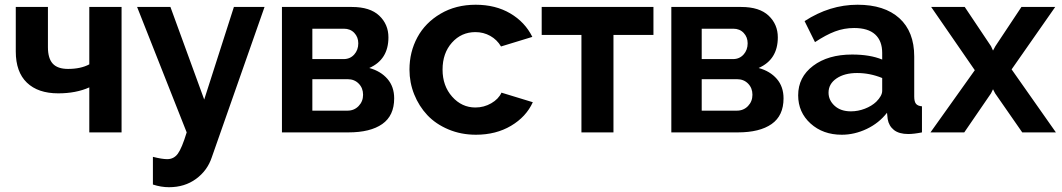

<svg xmlns="http://www.w3.org/2000/svg" viewBox="-20 -553 4434 802"><path d="M353 0V-188Q297.9 -163.1 223.1 -163.1Q138.7 -163.1 92.3 -207.8Q45.9 -252.4 45.9 -337.9V-523.9H180.2V-356Q180.2 -309.1 200.4 -287.1Q220.7 -265.1 264.2 -265.1Q317.4 -265.1 353 -284.2V-523.9H487.8V0Z M618.7 102.1Q656.7 111.8 678.7 111.8Q706.1 111.8 722.9 88.9Q739.7 65.9 759.8 0L552.7 -523.9H691.9L833 -137.2L957 -523.9H1085L864.7 104Q846.2 159.7 798.8 194.3Q751.5 229 686 229Q652.8 229 618.7 217.8Z M1157.7 0V-523.9H1449.7Q1525.9 -523.9 1564.2 -487.5Q1602.5 -451.2 1602.5 -397Q1602.5 -304.2 1522.5 -269Q1570.3 -255.9 1598.4 -223.4Q1626.5 -190.9 1626.5 -142.1Q1626.5 -69.8 1576.7 -34.9Q1526.9 0 1435.5 0ZM1284.7 -306.2H1415.5Q1442.4 -306.2 1459.5 -325.2Q1476.6 -344.2 1476.6 -372.1Q1476.6 -397.9 1460 -415.5Q1443.4 -433.1 1416.5 -433.1H1284.7ZM1284.7 -90.8H1431.6Q1459.5 -90.8 1478 -110.1Q1496.6 -129.4 1496.6 -157.2Q1496.6 -185.1 1478.5 -203.6Q1460.4 -222.2 1432.6 -222.2H1284.7Z M1967.8 9.8Q1905.8 9.8 1853 -12.5Q1800.3 -34.7 1765.1 -72Q1730 -109.4 1710.2 -158.7Q1690.4 -208 1690.4 -262.2Q1690.4 -335.9 1723.4 -397Q1756.3 -458 1820.1 -495.6Q1883.8 -533.2 1966.8 -533.2Q2049.8 -533.2 2111.3 -497.1Q2172.9 -460.9 2203.6 -398.9L2072.8 -358.9Q2056.2 -387.2 2027.8 -403.1Q1999.5 -418.9 1965.8 -418.9Q1907.2 -418.9 1867.9 -375Q1828.6 -331.1 1828.6 -262.2Q1828.6 -194.3 1868.7 -149.2Q1908.7 -104 1965.8 -104Q2001.5 -104 2032 -121.6Q2062.5 -139.2 2074.7 -166L2205.6 -126Q2177.7 -64.9 2114.7 -27.6Q2051.8 9.8 1967.8 9.8Z M2408.7 0V-407.2H2242.7V-523.9H2709.5V-407.2H2542.5V0Z M2784.2 0V-523.9H3076.2Q3152.3 -523.9 3190.7 -487.5Q3229 -451.2 3229 -397Q3229 -304.2 3148.9 -269Q3196.8 -255.9 3224.9 -223.4Q3252.9 -190.9 3252.9 -142.1Q3252.9 -69.8 3203.1 -34.9Q3153.3 0 3062 0ZM2911.1 -306.2H3042Q3068.8 -306.2 3085.9 -325.2Q3103 -344.2 3103 -372.1Q3103 -397.9 3086.4 -415.5Q3069.8 -433.1 3043 -433.1H2911.1ZM2911.1 -90.8H3058.1Q3085.9 -90.8 3104.5 -110.1Q3123 -129.4 3123 -157.2Q3123 -185.1 3105 -203.6Q3086.9 -222.2 3059.1 -222.2H2911.1Z M3314 -154.8Q3314 -231 3376.5 -278.1Q3439 -325.2 3539.1 -325.2Q3614.3 -325.2 3665 -304.2V-332Q3665 -382.3 3635.5 -409.2Q3606 -436 3547.9 -436Q3505.9 -436 3467.8 -421.6Q3429.7 -407.2 3384.3 -377L3340.8 -464.8Q3445.8 -533.2 3562 -533.2Q3674.3 -533.2 3736.6 -477.1Q3798.8 -420.9 3798.8 -316.9V-149.9Q3798.8 -128.4 3806.2 -119.4Q3813.5 -110.4 3831.1 -108.9V0Q3797.4 6.8 3773.9 6.8Q3735.4 6.8 3714.1 -10Q3692.9 -26.9 3688 -55.2L3685.1 -82Q3651.4 -38.6 3600.3 -14.4Q3549.3 9.8 3496.1 9.8Q3417.5 9.8 3365.7 -37.1Q3314 -84 3314 -154.8ZM3640.1 -127.9Q3665 -152.8 3665 -173.8V-227.1Q3613.8 -248 3560.1 -248Q3507.3 -248 3474.1 -225.3Q3440.9 -202.6 3440.9 -166Q3440.9 -134.3 3466.3 -111.1Q3491.7 -87.9 3534.2 -87.9Q3564 -87.9 3592.5 -98.9Q3621.1 -109.9 3640.1 -127.9Z M4009.8 -523.9 4119.6 -359.9 4127.9 -341.8 4137.7 -359.9 4246.6 -523.9H4387.7L4205.6 -263.2L4390.6 0H4250L4136.7 -163.1L4127.9 -180.2L4119.6 -163.1L4007.8 0H3866.7L4051.8 -259.8L3869.6 -523.9Z"/></svg>

Font: Rawline
Style: Bold
Weight: 700
Designer: Matt McInerney, Pablo Impallari, Rodrigo Fuenzalida
Foundry: Matt McInerney, Pablo Impallari, Rodrigo Fuenzalida
Version: Version 4.020;PS 004.020;hotconv 1.0.88;makeotf.lib2.5.64775